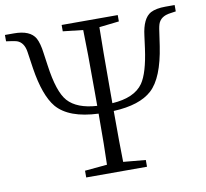

<svg xmlns="http://www.w3.org/2000/svg" viewBox="-81 -814 970 902"><g transform="rotate(-10 404.0 -363.0)"><path d="M764.6 -725.6H808.6V-695.3L782.2 -691.4Q734.4 -685.5 722.7 -649.4Q719.7 -639.6 717.8 -627.9L706.1 -547.9Q683.6 -399.4 624 -344.7Q565.4 -291 440.4 -285.2Q440.4 -123 442.4 -42L548.8 -32.2V0H258.8V-32.2L365.2 -42Q368.2 -123 368.2 -285.2Q227.5 -291 169.9 -358.4Q122.1 -416 101.6 -547.9L89.8 -627.9Q83 -674.8 49.8 -686.5Q39.1 -689.5 26.4 -691.4L-1 -695.3V-725.6H42Q119.1 -725.6 143.6 -682.6Q157.2 -657.2 163.1 -610.4L171.9 -548.8Q189.5 -420.9 229.5 -376Q272.5 -328.1 368.2 -322.3V-335V-390.6Q368.2 -587.9 365.2 -684.6L269.5 -695.3V-725.6H537.1V-695.3L442.4 -684.6Q440.4 -587.9 440.4 -390.6V-335V-322.3Q546.9 -329.1 587.9 -387.7Q620.1 -434.6 635.7 -548.8L643.6 -608.4Q653.3 -689.5 693.4 -711.9Q719.7 -725.6 764.6 -725.6Z"/></g></svg>

Font: GenYoMin JP Light
Style: Regular
Weight: 300
Version: Version 1.001;PS 1;hotconv 16.6.51;makeotf.lib2.5.65220 DEVE